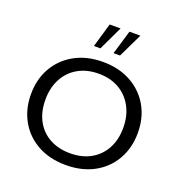

<svg xmlns="http://www.w3.org/2000/svg" viewBox="-143 -923 999 1057"><g transform="rotate(20 357.0 -395.0)"><path d="M357 10Q263 10 192.5 -28.5Q122 -67 83 -135.5Q44 -204 44 -292Q44 -380 83 -448Q122 -516 192.5 -555Q263 -594 357 -594Q451 -594 521.5 -555Q592 -516 631 -448Q670 -380 670 -292Q670 -204 631 -135.5Q592 -67 521.5 -28.5Q451 10 357 10ZM357 -59Q426 -59 477 -87.5Q528 -116 556.5 -168Q585 -220 585 -291Q585 -360 556.5 -413Q528 -466 477 -495.5Q426 -525 357 -525Q288 -525 236.5 -495.5Q185 -466 157 -413Q129 -360 129 -291Q129 -220 157 -168Q185 -116 236.5 -87.5Q288 -59 357 -59ZM279 -659 320 -800H384L317 -659ZM394 -659 436 -800H500L432 -659Z"/></g></svg>

Font: Rokkitt
Style: Regular
Weight: 400
Designer: Vernon Adams
Foundry: Vernon Adams
Version: Version 3.103